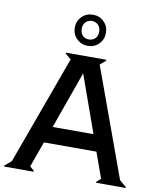

<svg xmlns="http://www.w3.org/2000/svg" viewBox="-99 -1017 903 1094"><g transform="rotate(10 352.0 -470.0)"><path d="M285.9 -785.9Q259.8 -812 259.8 -850.1Q259.8 -888.2 285.9 -914.1Q312 -939.9 350.1 -939.9Q388.2 -939.9 414.1 -914.1Q439.9 -888.2 439.9 -850.1Q439.9 -812 414.1 -785.9Q388.2 -759.8 350.1 -759.8Q312 -759.8 285.9 -785.9ZM350.1 -796.9Q372.1 -796.9 386.5 -811Q400.9 -825.2 400.9 -850.1Q400.9 -875 386.2 -889.4Q371.6 -903.8 350.1 -903.8Q328.6 -903.8 314.2 -889.4Q299.8 -875 299.8 -850.1Q299.8 -825.2 314.2 -811Q328.6 -796.9 350.1 -796.9ZM704.1 -4.9 703.1 0H533.2L532.2 -4.9L557.1 -26.9L503.9 -174.8H200.2L147 -26.9L171.9 -4.9L170.9 0H1L0 -4.9L39.1 -38.1L268.1 -667L234.9 -694.8L235.8 -700.2H467.8L469.2 -694.8L436 -667L665 -38.1ZM352.1 -601.1 233.9 -270H470.2Z"/></g></svg>

Font: Tiffany Gothic CC
Style: Regular
Weight: 400
Designer: indestructible type*
Foundry: Cowboy Collective
Version: Version 1.000